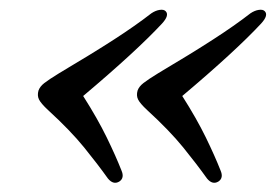

<svg xmlns="http://www.w3.org/2000/svg" viewBox="-20 -446 584 404"><path d="M61 -255.5Q64 -264 73.2 -271.2Q82.5 -278.5 104.5 -292Q174.5 -333.5 219.8 -362.8Q265 -392 298.5 -418Q307.5 -424 316 -425.2Q324.5 -426.5 328.5 -422.5Q337 -414 321 -396.5Q266.5 -338 155 -244Q185.5 -196 204.5 -157Q223.5 -118 235.5 -87.5Q242.5 -71.5 231 -64Q218.5 -56.5 207 -70.5Q186 -100 157 -135.8Q128 -171.5 81 -214.5Q66 -228.5 62 -236.8Q58 -245 61 -255.5ZM269.5 -255.5Q272.5 -264 281.8 -271.2Q291 -278.5 313 -292Q383 -333.5 428.2 -362.8Q473.5 -392 507 -418Q516 -424 524.5 -425.2Q533 -426.5 537 -422.5Q545.5 -414 529.5 -396.5Q475 -338 363.5 -244Q394 -196 413 -157Q432 -118 444 -87.5Q451 -71.5 439.5 -64Q427 -56.5 415.5 -70.5Q394.5 -100 365.5 -135.8Q336.5 -171.5 289.5 -214.5Q274.5 -228.5 270.5 -236.8Q266.5 -245 269.5 -255.5Z"/></svg>

Font: Fraunces 9pt S000
Style: Italic
Weight: 400
Italic angle: -16°
Version: Version 1.000; ttfautohint (v1.8.3)